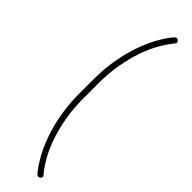

<svg xmlns="http://www.w3.org/2000/svg" viewBox="-319 -769 919 919"><g transform="rotate(45 140.5 -310.0)"><path d="M76 -360Q76 -427 86.5 -488.5Q97 -550 115 -602.5Q133 -655 156.5 -698Q180 -741 206 -772Q217 -784 228 -776Q240 -765 231 -756Q207 -727 184 -687Q161 -647 144 -597Q127 -547 116.5 -487Q106 -427 106 -360V-260Q106 -192 116.5 -132.5Q127 -73 144 -23Q161 27 184 67.5Q207 108 231 136Q240 145 228 156Q217 164 206 152Q180 121 156.5 78Q133 35 115 -17.5Q97 -70 86.5 -131Q76 -192 76 -260Z"/></g></svg>

Font: Nixie One
Style: Regular
Weight: 400
Designer: Jovanny Lemonad
Foundry: Jovanny Lemonad
Version: Version 1.000 2011 initial release